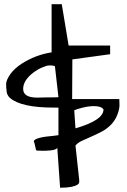

<svg xmlns="http://www.w3.org/2000/svg" viewBox="-20 -879 597 903"><path d="M335 -194.3 352.5 -33.2V-22.5Q352.5 -7.8 314.5 0Q293.9 3.9 262.7 3.9L249 -189.5Q255.9 -169.9 179.7 -169.9L152.3 -170.9Q148.4 -172.9 146.5 -186.5Q141.6 -210 138.7 -215.8Q147.5 -233.4 231.4 -240.2Q249 -242.2 254.9 -243.2V-373H231.4Q80.1 -373 27.3 -418Q10.7 -432.6 10.7 -455.1Q8.8 -464.8 8.8 -483.4Q8.8 -502 28.3 -529.8Q47.9 -557.6 83 -580.1Q147.5 -621.1 222.7 -632.8V-859.4H270.5L302.7 -665H498V-624L320.3 -599.6L319.3 -413.1H541Q542 -404.3 542 -384.8Q542 -365.2 531.7 -338.9Q521.5 -312.5 502 -292.5Q482.4 -272.5 457 -259.3Q431.6 -246.1 407.7 -235.8Q383.8 -225.6 364.3 -216.3Q344.7 -207 335 -194.3ZM466.8 -364.3Q457 -379.9 421.9 -379.9Q397.5 -379.9 369.6 -373Q341.8 -366.2 329.1 -360.4L335 -275.4Q466.8 -313.5 466.8 -364.3ZM155.3 -419.9 197.3 -420.9Q210.9 -420.9 222.7 -420.9Q234.4 -420.9 242.7 -421.4Q251 -421.9 254.9 -421.9L238.3 -567.4Q238.3 -568.4 231 -569.8Q223.6 -571.3 211.9 -571.3Q200.2 -571.3 177.7 -561.5Q155.3 -551.8 134.8 -536.1Q88.9 -500 88.9 -460.9Q88.9 -419.9 155.3 -419.9Z"/></svg>

Font: Architects Daughter
Style: Regular
Weight: 400
Designer: Kimberly Geswein
Foundry: Kimberly Geswein
Version: Version 1.003 2010